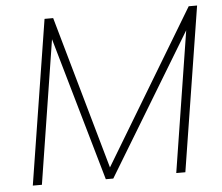

<svg xmlns="http://www.w3.org/2000/svg" viewBox="-51 -762 950 820"><g transform="rotate(-5 424.0 -352.5)"><path d="M57 0 169 -705H206L401 -17H373L787 -705H823L711 0H672L777 -664H804L402 0H370L179 -665H201L96 0Z"/></g></svg>

Font: Mulish ExtraLight
Style: Italic
Weight: 200
Italic angle: -9°
Designer: Vernon Adams
Foundry: Vernon Adams
Version: Version 3.603